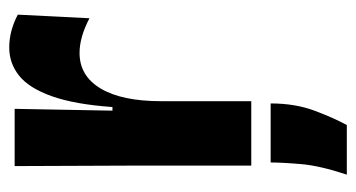

<svg xmlns="http://www.w3.org/2000/svg" viewBox="-202 -376 789 426"><g transform="rotate(-90 193.0 -162.5)"><path d="M39 0V-277L38 -525H165L161 -308H169Q175 -392 193 -442.5Q211 -493 238.5 -515Q266 -537 301 -537Q338 -537 374 -518L366 -359Q324 -381 289 -381Q238 -381 210 -334Q182 -287 182 -200V0ZM19 212Q39 152 42.5 109.5Q46 67 46 43H177Q177 98 160.5 141.5Q144 185 129 212Z"/></g></svg>

Font: Bricolage Grotesque 96pt Bricolage Grotesque 48pt Regular
Style: Bold
Weight: 700
Designer: Mathieu Triay
Foundry: Atelier Triay
Version: Version 1.001; ttfautohint (v1.8.4.7-5d5b);gftools[0.9.33.de